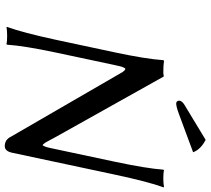

<svg xmlns="http://www.w3.org/2000/svg" viewBox="-58 -802 870 793"><g transform="rotate(90 376.5 -405.0)"><path d="M557.1 -819.8Q596.2 -799.8 608.4 -768.1L451.7 -710Q419.9 -698.2 407.2 -698.2Q400.9 -698.2 397.7 -702.6Q394.5 -707 395.5 -712.9Q397.9 -724.1 415 -733.9ZM195.8 -444.8Q223.1 -573.2 228 -645L230.5 -647.9Q247.1 -645 281.2 -645L295.4 -647L543.9 -203.1L550.8 -190.4L557.6 -177.7Q564.5 -164.6 567.6 -159.4Q570.8 -154.3 574.7 -149.7Q578.6 -145 580.6 -147.9Q582.5 -150.9 585.2 -157.7Q587.9 -164.6 590.8 -178.2L647.5 -444.8Q675.3 -576.2 680.2 -645L682.6 -647.9Q692.9 -645 717.3 -645Q727.1 -645 736.1 -645.8Q745.1 -646.5 749 -647.5L752.9 -647.9V-645Q730.5 -584 700.7 -444.8L610.4 -21Q604 9.8 583 9.8Q557.1 9.8 544.9 -14.2L289.6 -455.1Q282.2 -468.3 278.1 -475.1Q273.9 -481.9 269.5 -485.4Q265.1 -488.8 263.2 -488Q261.2 -487.3 258.1 -480.5Q254.9 -473.6 252.9 -464.8L247.1 -439L196.3 -200.2Q168.9 -70.8 164.1 0L161.6 2.9Q151.4 0 127 0Q117.2 0 108.2 0.7Q99.1 1.5 95.2 2L91.3 2.9L90.8 0Q114.3 -64.5 143.6 -200.2Z"/></g></svg>

Font: Linux Biolinum G
Style: Italic
Weight: 400
Italic angle: -12°
Designer: Philipp H. Poll
Foundry: Philipp H. Poll
Version: Version 0.5.1